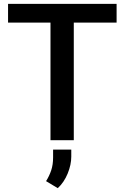

<svg xmlns="http://www.w3.org/2000/svg" viewBox="-20 -731 649 1001"><path d="M587.9 -710.9V-613.3H364.7V0H243.2V-613.3H22V-710.9ZM351.6 48.8V85.4Q351.6 127.9 332.8 173.8Q314 219.7 281.2 250L220.2 213.4Q237.3 186 247.1 156.7Q256.8 127.4 256.8 89.8V48.8Z"/></svg>

Font: Vazirmatn FD Medium
Style: Regular
Weight: 500
Designer: Saber Rastikerdar
Foundry: Saber Rastikerdar
Version: Version 33.003